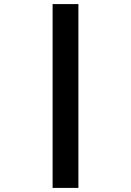

<svg xmlns="http://www.w3.org/2000/svg" viewBox="-20 -780 640 938"><path d="M237 138V-760H363V138Z"/></svg>

Font: iA Writer Mono V
Style: Regular
Weight: 400
Designer: Mike Abbink, Paul van der Laan, Pieter van Rosmalen
Foundry: Bold Monday
Version: Version 2.000